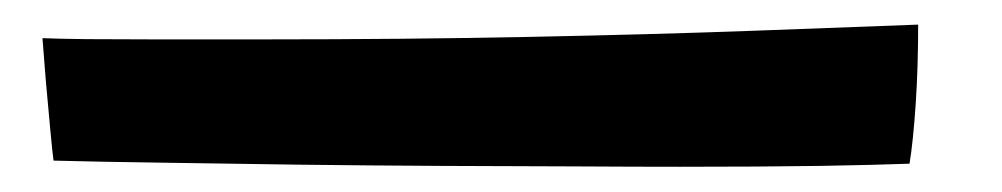

<svg xmlns="http://www.w3.org/2000/svg" viewBox="-20 -41 814 156"><path d="M195.5 -9Q307.5 -9 408.8 -11Q510 -13 591.8 -16Q673.5 -19 726 -21Q726 13.5 724 43.5Q722 73.5 719 92Q692.5 93 646 93.8Q599.5 94.5 532.5 94.5Q497 94.5 446.5 94.2Q396 94 338.5 93.8Q281 93.5 223 92.8Q165 92 113.2 91.2Q61.5 90.5 23.5 89.5Q22.5 82.5 20.8 63.8Q19 45 17.2 24.2Q15.5 3.5 14.5 -10Q25.5 -9.5 50 -9.2Q74.5 -9 103.5 -9Q132.5 -9 157.8 -9Q183 -9 195.5 -9Z"/></svg>

Font: Grandstander Medium
Style: Regular
Weight: 500
Designer: Tyler Finck
Foundry: Etcetera Type Co
Version: Version 1.200; ttfautohint (v1.8.3)